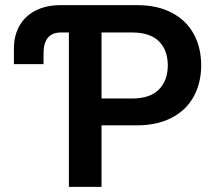

<svg xmlns="http://www.w3.org/2000/svg" viewBox="-20 -727 840 747"><path d="M34.2 -477.5V-539.1Q34.2 -588.9 55.9 -627Q77.6 -665 118.7 -686Q159.7 -707 215.8 -707H513.7Q592.8 -707 648.9 -677.2Q705.1 -647.5 733.9 -594.5Q762.7 -541.5 762.7 -472.7Q762.7 -404.3 733.6 -351.3Q704.6 -298.3 647.9 -268.8Q591.3 -239.3 511.7 -239.3H375V0H248V-600.6H216.8Q147.5 -600.6 149.4 -513.7V-477.5ZM494.1 -343.8Q563.5 -343.8 598.1 -378.7Q632.8 -413.6 632.8 -472.7Q632.8 -532.2 598.1 -566.4Q563.5 -600.6 494.1 -600.6H375V-343.8Z"/></svg>

Font: Pretendard Std SemiBold
Style: Regular
Weight: 600
Designer: Base glyphs from Inter by Rasmus Andersson; Hangeul glyphs from Noto Sans CJK(Source Han Sans) by Jang Soo-young and Kan
Foundry: Kil Hyung-jin
Version: Version 1.309